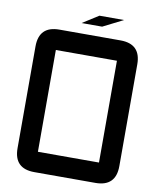

<svg xmlns="http://www.w3.org/2000/svg" viewBox="-104 -1081 959 1161"><g transform="rotate(10 375.0 -500.0)"><path d="M562.5 0H187.5Q62.5 0 62.5 -125V-750Q62.5 -875 187.5 -875H562.5Q687.5 -875 687.5 -750V-125Q687.5 0 562.5 0ZM562.5 -125V-750H187.5V-125ZM312.5 -937.5 411.1 -1000H562.5L438.5 -937.5Z"/></g></svg>

Font: Oldtimer
Style: Regular
Weight: 400
Designer: GGBotNet
Foundry: GGBotNet
Version: 1.00